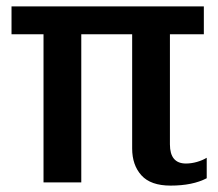

<svg xmlns="http://www.w3.org/2000/svg" viewBox="-20 -570 680 600"><path d="M393 -106V-463H234V0H116V-463H16V-550H617V-463H511V-119Q511 -59 561 -59Q578 -59 595.5 -64Q613 -69 626 -77V-13Q582 10 513 10Q451 10 422 -22Q393 -54 393 -106Z"/></svg>

Font: Krub SemiBold
Style: Regular
Weight: 600
Version: Version 1.000; ttfautohint (v1.6)